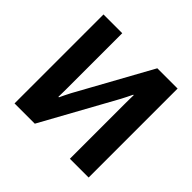

<svg xmlns="http://www.w3.org/2000/svg" viewBox="-171 -898 1085 1085"><g transform="rotate(45 372.0 -355.5)"><path d="M668 0V-710.9H505.9L261.2 -267.6Q252.2 -250.2 243.5 -232.7Q234.9 -215.1 228.8 -201.7H224.6Q225.1 -218.3 225.3 -239.5Q225.6 -260.7 225.6 -277.3V-710.9H75.7V0H237.8L482.4 -443.4Q491.9 -461.7 499.8 -477.3Q507.6 -492.9 515.4 -509.3H519Q518.6 -492.2 518.3 -471.2Q518.1 -450.2 518.1 -433.6V0Z"/></g></svg>

Font: Roboto Flex
Style: Regular
Weight: 400
Designer: Berlow after Robertson
Foundry: Google
Version: Version 3.200;gftools[0.9.32]